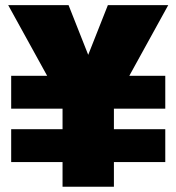

<svg xmlns="http://www.w3.org/2000/svg" viewBox="-20 -710 671 730"><path d="M390.1 -690.4H619.6L471.7 -421.9H608.4V-296.9H413.1V-218.8H608.4V-93.8H413.1V0H217.8V-93.8H22.5V-218.8H217.8V-296.9H22.5V-421.9H159.2L11.2 -690.4H240.7L315.4 -501.5Z"/></svg>

Font: Candal
Style: Regular
Weight: 400
Designer: vernon adams
Foundry: vernon adams
Version: Version 1.000